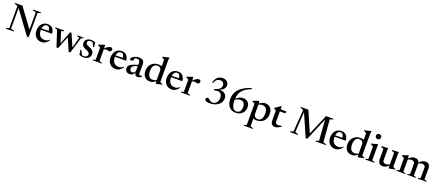

<svg xmlns="http://www.w3.org/2000/svg" viewBox="150 -2648 10981 4815"><g transform="rotate(20 5640.0 -240.0)"><path d="M119 -43.5V-632.5L32 -667V-685H234L634 -141.5L606 -87V-641L518 -666.5V-685H732V-666.5L652 -641V7.5H607L147.5 -618.5L164.5 -635.5V-43.5L252.5 -18.5V0H39V-18.5Z M996 -467Q1049 -467 1087.2 -444.5Q1125.5 -422 1147.8 -379Q1170 -336 1175 -274.5H858L858.5 -309.5L1119 -318L1073 -295.5Q1069.5 -339.5 1059 -369.2Q1048.5 -399 1030.5 -414.2Q1012.5 -429.5 985 -429.5Q952 -429.5 927.5 -411Q903 -392.5 889.5 -354.5Q876 -316.5 876 -258.5Q876 -195 897 -151.8Q918 -108.5 956.2 -86.5Q994.5 -64.5 1047 -64.5Q1069.5 -64.5 1090.2 -70Q1111 -75.5 1130.5 -86.8Q1150 -98 1168 -115L1180.5 -101.5Q1152.5 -63 1123.5 -38Q1094.5 -13 1062.2 -1Q1030 11 992 11Q929.5 11 880.5 -18Q831.5 -47 804 -99Q776.5 -151 776.5 -220.5Q776.5 -288 802.2 -344Q828 -400 877.2 -433.5Q926.5 -467 996 -467Z M1850 -419 1785.5 -436V-456H1950V-436L1894.5 -419L1763.5 9H1721L1562.5 -356L1588 -361L1438 9H1395.5L1257.5 -413.5L1196.5 -436V-456H1428V-436L1363.5 -416.5L1464 -96L1441.5 -88L1585.5 -465.5H1625.5L1783 -98L1759.5 -88Z M2153 -467Q2186.5 -467 2212.2 -461Q2238 -455 2268 -440.5L2278.5 -316H2256.5L2198 -442L2236 -399Q2214.5 -417.5 2195.2 -425.8Q2176 -434 2152 -434Q2113 -434 2091 -417.5Q2069 -401 2069 -370.5Q2069 -349 2080 -333.8Q2091 -318.5 2114.2 -305.8Q2137.5 -293 2175 -278.5Q2203 -268 2224.8 -254.5Q2246.5 -241 2261.8 -223.8Q2277 -206.5 2285 -184.5Q2293 -162.5 2293 -134Q2293 -88.5 2269.5 -56Q2246 -23.5 2206 -6.2Q2166 11 2116 11Q2081 11 2053.2 5.2Q2025.5 -0.5 2000.5 -12L1978 -146H2001L2075.5 -8L2024.5 -43.5Q2041.5 -35 2055.2 -30Q2069 -25 2082.2 -23Q2095.5 -21 2108.5 -21Q2153.5 -21 2182.2 -40.8Q2211 -60.5 2211 -100.5Q2211 -119.5 2203.2 -133.2Q2195.5 -147 2180.5 -158Q2165.5 -169 2144.5 -179Q2123.5 -189 2097.5 -199Q2062 -213 2038.5 -231.5Q2015 -250 2003 -275.5Q1991 -301 1991 -335.5Q1991 -377 2012.8 -406.5Q2034.5 -436 2071.5 -451.5Q2108.5 -467 2153 -467Z M2675 -464Q2701.5 -464 2714.2 -450Q2727 -436 2727 -414Q2727 -387 2709.5 -370.8Q2692 -354.5 2666 -354.5Q2652 -354.5 2640 -358.2Q2628 -362 2615.5 -365.8Q2603 -369.5 2587.5 -369.5Q2575 -369.5 2562 -366Q2549 -362.5 2536.8 -355.8Q2524.5 -349 2513.5 -339.5L2506 -360.5Q2538 -390.5 2563.2 -410.2Q2588.5 -430 2608.5 -442Q2628.5 -454 2644.8 -459Q2661 -464 2675 -464ZM2526 -372V-39.5L2601.5 -17.5V0H2355.5V-17.5L2425 -39V-360.5Q2418 -368 2408.2 -374.2Q2398.5 -380.5 2385.2 -387.5Q2372 -394.5 2354.5 -403V-416.5L2511.5 -468.5H2521Z M2973 -467Q3026 -467 3064.2 -444.5Q3102.5 -422 3124.8 -379Q3147 -336 3152 -274.5H2835L2835.5 -309.5L3096 -318L3050 -295.5Q3046.5 -339.5 3036 -369.2Q3025.5 -399 3007.5 -414.2Q2989.5 -429.5 2962 -429.5Q2929 -429.5 2904.5 -411Q2880 -392.5 2866.5 -354.5Q2853 -316.5 2853 -258.5Q2853 -195 2874 -151.8Q2895 -108.5 2933.2 -86.5Q2971.5 -64.5 3024 -64.5Q3046.5 -64.5 3067.2 -70Q3088 -75.5 3107.5 -86.8Q3127 -98 3145 -115L3157.5 -101.5Q3129.5 -63 3100.5 -38Q3071.5 -13 3039.2 -1Q3007 11 2969 11Q2906.5 11 2857.5 -18Q2808.5 -47 2781 -99Q2753.5 -151 2753.5 -220.5Q2753.5 -288 2779.2 -344Q2805 -400 2854.2 -433.5Q2903.5 -467 2973 -467Z M3499 -291 3504.5 -258.5Q3448 -243.5 3412.5 -228.8Q3377 -214 3357.8 -198.8Q3338.5 -183.5 3331 -166.5Q3323.5 -149.5 3323.5 -128.5Q3323.5 -92.5 3343.2 -74.2Q3363 -56 3392 -56Q3414.5 -56 3432.2 -66.5Q3450 -77 3460.5 -95.5Q3471 -114 3471 -138V-337Q3471 -375.5 3451.2 -397.5Q3431.5 -419.5 3388 -419.5Q3370.5 -419.5 3350.5 -415.5Q3330.5 -411.5 3315 -404L3338.5 -429.5Q3336.5 -409.5 3333.2 -392.2Q3330 -375 3325.8 -362.8Q3321.5 -350.5 3316 -343.5Q3308 -335 3294.8 -330.2Q3281.5 -325.5 3267.5 -325.5Q3249 -325.5 3238.8 -333Q3228.5 -340.5 3228.5 -354Q3228.5 -372.5 3246.2 -392Q3264 -411.5 3293.5 -428Q3323 -444.5 3359 -454.5Q3395 -464.5 3431 -464.5Q3482.5 -464.5 3513.8 -449Q3545 -433.5 3558.8 -404.8Q3572.5 -376 3572.5 -336V-90.5Q3572.5 -76 3576.8 -66.2Q3581 -56.5 3589.5 -52Q3598 -47.5 3610 -47.5Q3622.5 -47.5 3636 -51.8Q3649.5 -56 3663 -64.5V-42Q3636 -13 3609.2 -1.2Q3582.5 10.5 3557 10.5Q3528 10.5 3509.5 -1.8Q3491 -14 3482 -37Q3473 -60 3472 -91.5L3475.5 -94Q3467.5 -62 3449.2 -38.5Q3431 -15 3405.2 -2Q3379.5 11 3349 11Q3293.5 11 3258 -19Q3222.5 -49 3222.5 -106Q3222.5 -135.5 3233.8 -159Q3245 -182.5 3274.5 -203.8Q3304 -225 3358.5 -246Q3413 -267 3499 -291Z M4037 -330.5Q4037 -373 4008.8 -400.8Q3980.5 -428.5 3930.5 -428.5Q3889 -428.5 3859.8 -406.5Q3830.5 -384.5 3815.2 -342Q3800 -299.5 3800 -237Q3800 -176 3816.2 -135.8Q3832.5 -95.5 3862.5 -75.2Q3892.5 -55 3934.5 -55Q3969.5 -55 4001.5 -66.5Q4033.5 -78 4063.5 -103.5L4065.5 -74Q4032.5 -48.5 4007.8 -31.8Q3983 -15 3963 -5.8Q3943 3.5 3925.2 7.2Q3907.5 11 3889 11Q3825.5 11 3781 -16.2Q3736.5 -43.5 3713.2 -92.2Q3690 -141 3690 -205Q3690 -267.5 3710 -316Q3730 -364.5 3765 -398.2Q3800 -432 3845.8 -449.5Q3891.5 -467 3943 -467Q3970 -467 3995.5 -463Q4021 -459 4047.5 -450.5Q4074 -442 4101.5 -428L4037 -409V-622Q4030.5 -628.5 4019.5 -636Q4008.5 -643.5 3994.8 -651Q3981 -658.5 3965.5 -665.5V-677.5L4135 -721.5H4144L4138 -634V-69Q4143 -65 4151 -60Q4159 -55 4168.8 -50.2Q4178.5 -45.5 4188.2 -41.5Q4198 -37.5 4206.5 -35.5V-20.5L4053.5 11H4044L4037 -65.5Z M4472 -467Q4525 -467 4563.2 -444.5Q4601.5 -422 4623.8 -379Q4646 -336 4651 -274.5H4334L4334.5 -309.5L4595 -318L4549 -295.5Q4545.5 -339.5 4535 -369.2Q4524.5 -399 4506.5 -414.2Q4488.5 -429.5 4461 -429.5Q4428 -429.5 4403.5 -411Q4379 -392.5 4365.5 -354.5Q4352 -316.5 4352 -258.5Q4352 -195 4373 -151.8Q4394 -108.5 4432.2 -86.5Q4470.5 -64.5 4523 -64.5Q4545.5 -64.5 4566.2 -70Q4587 -75.5 4606.5 -86.8Q4626 -98 4644 -115L4656.5 -101.5Q4628.5 -63 4599.5 -38Q4570.5 -13 4538.2 -1Q4506 11 4468 11Q4405.5 11 4356.5 -18Q4307.5 -47 4280 -99Q4252.5 -151 4252.5 -220.5Q4252.5 -288 4278.2 -344Q4304 -400 4353.2 -433.5Q4402.5 -467 4472 -467Z M5028 -464Q5054.5 -464 5067.2 -450Q5080 -436 5080 -414Q5080 -387 5062.5 -370.8Q5045 -354.5 5019 -354.5Q5005 -354.5 4993 -358.2Q4981 -362 4968.5 -365.8Q4956 -369.5 4940.5 -369.5Q4928 -369.5 4915 -366Q4902 -362.5 4889.8 -355.8Q4877.5 -349 4866.5 -339.5L4859 -360.5Q4891 -390.5 4916.2 -410.2Q4941.5 -430 4961.5 -442Q4981.5 -454 4997.8 -459Q5014 -464 5028 -464ZM4879 -372V-39.5L4954.5 -17.5V0H4708.5V-17.5L4778 -39V-360.5Q4771 -368 4761.2 -374.2Q4751.5 -380.5 4738.2 -387.5Q4725 -394.5 4707.5 -403V-416.5L4864.5 -468.5H4874Z M5475 -330 5465 -362.5Q5535.5 -383.5 5574.5 -407.8Q5613.5 -432 5629 -461Q5644.5 -490 5644.5 -523.5Q5644.5 -566.5 5617.5 -594.8Q5590.5 -623 5540 -623Q5485.5 -623 5448.2 -592.8Q5411 -562.5 5394.5 -496L5366.5 -501.5Q5379 -563.5 5407.2 -607Q5435.5 -650.5 5478.2 -673.2Q5521 -696 5577 -696Q5630 -696 5666.8 -678.5Q5703.5 -661 5722.8 -629.5Q5742 -598 5742 -557Q5742 -519 5723.5 -486.2Q5705 -453.5 5668.2 -427.8Q5631.5 -402 5577 -384L5582 -390Q5649.5 -397.5 5698.2 -379.5Q5747 -361.5 5773.2 -322.2Q5799.5 -283 5799.5 -227Q5799.5 -160 5758.8 -106.2Q5718 -52.5 5646 -20.8Q5574 11 5480 11Q5432.5 11 5403.5 2.2Q5374.5 -6.5 5361.5 -21.8Q5348.5 -37 5348.5 -56Q5348.5 -76 5362 -89.2Q5375.5 -102.5 5397 -102.5Q5408.5 -102.5 5420.5 -95Q5432.5 -87.5 5445.2 -76.8Q5458 -66 5473 -55Q5488 -44 5505.5 -36.8Q5523 -29.5 5544 -29.5Q5581.5 -29.5 5614.5 -50.5Q5647.5 -71.5 5668.2 -112Q5689 -152.5 5689 -210.5Q5689 -265.5 5666 -299Q5643 -332.5 5601.5 -343Q5560 -353.5 5504 -338Z M6340 -709.5 6358.5 -684Q6288.5 -657.5 6236 -627.5Q6183.5 -597.5 6146.8 -561.8Q6110 -526 6087 -482.5Q6064 -439 6053.5 -385.5Q6043 -332 6043 -266.5Q6043 -194.5 6058 -140.5Q6073 -86.5 6103.2 -56.8Q6133.5 -27 6180.5 -27Q6220 -27 6248.2 -45.2Q6276.5 -63.5 6291.5 -98.5Q6306.5 -133.5 6306.5 -185Q6306.5 -260 6274.5 -296.8Q6242.5 -333.5 6185 -333.5Q6164.5 -333.5 6143.5 -329.8Q6122.5 -326 6101.5 -318.2Q6080.5 -310.5 6061 -299.5Q6041.5 -288.5 6024 -274.5L5999.5 -284Q6045.5 -320.5 6079.2 -343.5Q6113 -366.5 6138.8 -378.8Q6164.5 -391 6186.5 -395.5Q6208.5 -400 6231 -400Q6283 -400 6324 -378.8Q6365 -357.5 6388.8 -317Q6412.5 -276.5 6412.5 -218.5Q6412.5 -152 6382.5 -100.2Q6352.5 -48.5 6299 -18.8Q6245.5 11 6175 11Q6096 11 6042 -25.5Q5988 -62 5960.2 -124.2Q5932.5 -186.5 5932.5 -262.5Q5932.5 -319.5 5944.8 -371.8Q5957 -424 5985.2 -471.5Q6013.5 -519 6060.5 -561.2Q6107.5 -603.5 6176.5 -641Q6245.5 -678.5 6340 -709.5Z M6882 -221Q6882 -310.5 6846.5 -355.5Q6811 -400.5 6748 -400.5Q6723 -400.5 6699.8 -395.5Q6676.5 -390.5 6655.5 -380.8Q6634.5 -371 6615.5 -354.5L6611 -383Q6640.5 -406 6666.2 -422Q6692 -438 6714.8 -448Q6737.5 -458 6758 -462.5Q6778.5 -467 6797.5 -467Q6860 -467 6903.5 -440Q6947 -413 6969.5 -364.8Q6992 -316.5 6992 -252.5Q6992 -170 6958.2 -111Q6924.5 -52 6867.8 -20.5Q6811 11 6741 11Q6715 11 6689.2 7Q6663.5 3 6637.5 -5.5Q6611.5 -14 6584 -28H6645V203.5L6724.5 226V243H6474.5V226L6544 204V-361.5Q6537.5 -368 6527.8 -374.2Q6518 -380.5 6504.8 -387.8Q6491.5 -395 6473.5 -404V-417L6625.5 -469H6635L6645 -398V-125.5Q6645 -97.5 6658.8 -75Q6672.5 -52.5 6697 -40Q6721.5 -27.5 6754.5 -27.5Q6795 -27.5 6823.2 -49.5Q6851.5 -71.5 6866.8 -114.8Q6882 -158 6882 -221Z M7208 -128.5Q7208 -96 7228.8 -79Q7249.5 -62 7287.5 -62Q7307 -62 7329 -65.8Q7351 -69.5 7378.5 -77.5V-55.5Q7342 -30 7315.5 -15.8Q7289 -1.5 7268 4.2Q7247 10 7227 10Q7192 10 7165 -3Q7138 -16 7122.5 -43.2Q7107 -70.5 7107 -112.5V-382L7046 -425V-436Q7055.5 -443 7068.2 -451.5Q7081 -460 7095.8 -469.8Q7110.5 -479.5 7126.2 -490.5Q7142 -501.5 7158.8 -512.8Q7175.5 -524 7192 -535H7208V-441ZM7169 -401V-456H7363L7354.5 -401Z M8499 -44.5 8580.5 -18.5V0H8302.5V-18.5L8384.5 -43L8343 -612L8350 -610.5L8090 7.5H8045.5L7777.5 -603.5L7784.5 -605L7750 -44L7834 -18.5V0H7621.5V-18.5L7703 -44L7744.5 -634.5L7660 -666.5V-685H7865.5L8110.5 -121H8096.5L8335 -685H8536V-666.5L8452 -641Z M8834 -467Q8887 -467 8925.2 -444.5Q8963.5 -422 8985.8 -379Q9008 -336 9013 -274.5H8696L8696.5 -309.5L8957 -318L8911 -295.5Q8907.5 -339.5 8897 -369.2Q8886.5 -399 8868.5 -414.2Q8850.5 -429.5 8823 -429.5Q8790 -429.5 8765.5 -411Q8741 -392.5 8727.5 -354.5Q8714 -316.5 8714 -258.5Q8714 -195 8735 -151.8Q8756 -108.5 8794.2 -86.5Q8832.5 -64.5 8885 -64.5Q8907.5 -64.5 8928.2 -70Q8949 -75.5 8968.5 -86.8Q8988 -98 9006 -115L9018.5 -101.5Q8990.5 -63 8961.5 -38Q8932.5 -13 8900.2 -1Q8868 11 8830 11Q8767.5 11 8718.5 -18Q8669.5 -47 8642 -99Q8614.5 -151 8614.5 -220.5Q8614.5 -288 8640.2 -344Q8666 -400 8715.2 -433.5Q8764.5 -467 8834 -467Z M9428 -330.5Q9428 -373 9399.8 -400.8Q9371.5 -428.5 9321.5 -428.5Q9280 -428.5 9250.8 -406.5Q9221.5 -384.5 9206.2 -342Q9191 -299.5 9191 -237Q9191 -176 9207.2 -135.8Q9223.5 -95.5 9253.5 -75.2Q9283.5 -55 9325.5 -55Q9360.5 -55 9392.5 -66.5Q9424.5 -78 9454.5 -103.5L9456.5 -74Q9423.5 -48.5 9398.8 -31.8Q9374 -15 9354 -5.8Q9334 3.5 9316.2 7.2Q9298.5 11 9280 11Q9216.5 11 9172 -16.2Q9127.5 -43.5 9104.2 -92.2Q9081 -141 9081 -205Q9081 -267.5 9101 -316Q9121 -364.5 9156 -398.2Q9191 -432 9236.8 -449.5Q9282.5 -467 9334 -467Q9361 -467 9386.5 -463Q9412 -459 9438.5 -450.5Q9465 -442 9492.5 -428L9428 -409V-622Q9421.5 -628.5 9410.5 -636Q9399.5 -643.5 9385.8 -651Q9372 -658.5 9356.5 -665.5V-677.5L9526 -721.5H9535L9529 -634V-69Q9534 -65 9542 -60Q9550 -55 9559.8 -50.2Q9569.5 -45.5 9579.2 -41.5Q9589 -37.5 9597.5 -35.5V-20.5L9444.5 11H9435L9428 -65.5Z M9749.5 -583Q9718 -583 9699 -603.2Q9680 -623.5 9680 -652Q9680 -680.5 9699 -700Q9718 -719.5 9749.5 -719.5Q9780.5 -719.5 9799.2 -700Q9818 -680.5 9818 -652Q9818 -623.5 9799.2 -603.2Q9780.5 -583 9749.5 -583ZM9807.5 -468.5 9805 -376.5V-39L9875 -17.5V0H9634V-17.5L9703.5 -39V-365Q9698 -371.5 9687 -379Q9676 -386.5 9662.2 -394.5Q9648.5 -402.5 9633.5 -409.5V-424.5L9797.5 -468.5Z M10072 -149Q10072 -120 10080.8 -102.5Q10089.5 -85 10109 -76.8Q10128.5 -68.5 10161 -68.5Q10193.5 -68.5 10223.5 -79.5Q10253.5 -90.5 10269.5 -107L10284.5 -90Q10254 -60 10229.5 -40.2Q10205 -20.5 10183.8 -9.5Q10162.5 1.5 10141.5 6Q10120.5 10.5 10096.5 10.5Q10032 10.5 10001.2 -28Q9970.5 -66.5 9970.5 -145.5V-405.5L9898 -432.5V-453L10077 -463L10072 -408ZM10261.5 10.5 10255 -84V-406L10184 -432.5V-453L10362.5 -463L10356.5 -407V-69Q10361 -65 10369.2 -60Q10377.5 -55 10387.2 -50.2Q10397 -45.5 10406.8 -41.5Q10416.5 -37.5 10425 -35.5V-20.5L10271 10.5Z M10634 -371V-38L10698.5 -17.5V0H10463.5V-17.5L10533 -39V-360.5Q10524 -370 10508.5 -379.5Q10493 -389 10462.5 -403V-416.5L10612 -468.5H10622ZM10916.5 -331.5V-38L10981 -17.5V0H10751V-17.5L10815.5 -38V-309Q10815.5 -335.5 10805.2 -352.8Q10795 -370 10775.8 -378.5Q10756.5 -387 10729 -387Q10697.5 -387 10668.2 -376.5Q10639 -366 10623 -350.5L10609 -367.5Q10639 -397 10663.2 -416.2Q10687.5 -435.5 10708.8 -446.5Q10730 -457.5 10751.2 -462Q10772.5 -466.5 10796 -466.5Q10838.5 -466.5 10865.2 -449.5Q10892 -432.5 10904.2 -402Q10916.5 -371.5 10916.5 -331.5ZM11199.5 -316V-39L11269.5 -17.5V0H11033.5V-17.5L11098 -38V-309Q11098 -335.5 11087.8 -352.8Q11077.5 -370 11058.2 -378.5Q11039 -387 11011.5 -387Q10980 -387 10950.8 -376.5Q10921.5 -366 10906 -350.5L10891.5 -367.5Q10921.5 -397 10945.8 -416.2Q10970 -435.5 10991.5 -446.5Q11013 -457.5 11034 -462Q11055 -466.5 11078.5 -466.5Q11142 -466.5 11170.8 -428.5Q11199.5 -390.5 11199.5 -316Z"/></g></svg>

Font: Newsreader 36pt Medium
Style: Regular
Weight: 500
Designer: Hugues Gentile
Foundry: Production Type
Version: Version 1.003